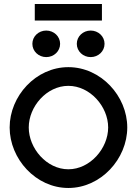

<svg xmlns="http://www.w3.org/2000/svg" viewBox="-20 -924 681 955"><path d="M153 -904V-822H487V-904ZM431 -640C469 -640 500 -669 500 -706C500 -743 469 -772 431 -772C393 -772 362 -743 362 -706C362 -669 393 -640 431 -640ZM210 -640C248 -640 279 -669 279 -706C279 -743 248 -772 210 -772C172 -772 141 -743 141 -706C141 -669 172 -640 210 -640ZM320 -497C428 -497 518 -394 518 -290C518 -186 428 -82 320 -82C212 -82 123 -186 123 -290C123 -394 212 -497 320 -497ZM320 11C482 11 613 -134 613 -290C613 -446 482 -590 320 -590C158 -590 28 -446 28 -290C28 -134 158 11 320 11Z"/></svg>

Font: Charger
Style: Bd
Weight: 400
Designer: Jasper
Foundry: Cannot Into Space Fonts
Version: Version 0.98